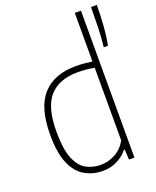

<svg xmlns="http://www.w3.org/2000/svg" viewBox="-150 -895 805 992"><g transform="rotate(-20 252.5 -399.5)"><path d="M242.5 9Q189 9 145 -15.8Q101 -40.5 75 -99Q49 -157.5 49 -259Q49 -409.5 112.2 -478.8Q175.5 -548 294 -548Q316 -548 339.8 -546Q363.5 -544 384 -541V-808H418V0H388L385 -56.5H381Q359.5 -29 323.8 -10Q288 9 242.5 9ZM243.5 -24Q283.5 -24 321.8 -44.2Q360 -64.5 384 -106.5V-506Q366 -510 340.8 -512.5Q315.5 -515 292.5 -515Q191 -515 138 -456.8Q85 -398.5 85 -263Q85 -168 105.8 -116.2Q126.5 -64.5 162.5 -44.2Q198.5 -24 243.5 -24ZM464 -590Q470 -642.5 471.5 -702Q473 -761.5 473 -808H505Q505 -759.5 501.2 -701.5Q497.5 -643.5 487 -590Z"/></g></svg>

Font: Encode Sans SmCnd Th
Style: Regular
Weight: 100
Width: 4
Designer: Multiple Designers
Foundry: Impallari Type
Version: Version 3.002; ttfautohint (v1.8.3) -l 8 -r 50 -G 200 -x 14 